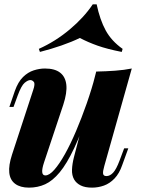

<svg xmlns="http://www.w3.org/2000/svg" viewBox="-20 -846 647 880"><path d="M392 -352Q354 -239 320 -167Q286 -95 253.5 -56Q221 -17 187 -1.5Q153 14 113 14Q73 14 49.5 -3.5Q26 -21 22.5 -54.5Q19 -88 35 -137L132 -433Q142 -462 135 -470.5Q128 -479 119 -479Q108 -479 93 -466.5Q78 -454 61 -408L42 -356H23L48 -429Q63 -471 85.5 -493Q108 -515 134.5 -523.5Q161 -532 186 -532Q231 -532 255.5 -513Q280 -494 284 -457.5Q288 -421 270 -366L182 -102Q162 -42 188 -42Q206 -42 229 -68Q252 -94 277.5 -139.5Q303 -185 328.5 -245Q354 -305 377.5 -372Q401 -439 419 -508ZM458 -85Q451 -61 452.5 -50Q454 -39 468 -39Q484 -39 498.5 -54.5Q513 -70 528 -110L549 -166H568L540 -89Q527 -51 505 -28Q483 -5 456.5 4.5Q430 14 402 14Q370 14 350 4Q330 -6 320 -23Q309 -42 310 -68.5Q311 -95 319 -126L421 -518Q467 -519 508 -522Q549 -525 584 -532ZM346 -672Q309 -654 261.5 -637.5Q214 -621 163 -608L158 -622Q234 -656 299.5 -711Q365 -766 405 -826H423Q438 -755 464.5 -706.5Q491 -658 542 -622L538 -608Q472 -621 428 -636.5Q384 -652 346 -672Z"/></svg>

Font: Playfair Display ExtraBold
Style: Italic
Weight: 800
Italic angle: -14°
Designer: Claus Eggers Sørensen
Foundry: Claus Eggers Sørensen
Version: Version 1.203